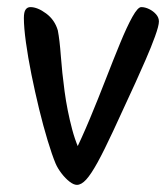

<svg xmlns="http://www.w3.org/2000/svg" viewBox="-20 -531 465 538"><path d="M221.9 -73.5 185.2 -95.6Q208.9 -143.3 232.2 -199.3Q255.5 -255.2 276.8 -310.2Q298.1 -365.1 316.9 -410.7Q335.7 -456.4 350.9 -483.7Q366.2 -511.1 375.7 -511.1Q386.5 -511.1 398 -505.5Q409.4 -499.9 417.4 -490.8Q425.3 -481.7 425.3 -471Q425.3 -458.9 414.3 -428.6Q403.3 -398.3 387.9 -363.1Q372.4 -328 359.4 -299Q322.6 -218.5 297.1 -163.8Q271.6 -109 253.3 -75.7Q234.9 -42.4 221.4 -27.7Q207.9 -13 195.5 -13Q186.5 -13 174.9 -22Q163.3 -31 152.5 -45Q141.7 -59 135.7 -73Q125.7 -97 113.5 -137.3Q101.3 -177.5 89.6 -225.5Q78 -273.4 68.1 -322.2Q58.3 -370.9 52.6 -412.5Q46.9 -454.1 46.9 -480.5Q46.9 -497.3 51.8 -504.2Q56.7 -511.1 65.2 -511.1Q85.1 -511.1 109.3 -493.2Q133.4 -475.3 142 -445.9Q147.2 -419.1 150.5 -373.8Q153.8 -328.4 161 -274.9Q168.2 -221.4 182.2 -168.5Q196.3 -115.5 221.9 -73.5Z"/></svg>

Font: Kalam Variable Light
Style: Regular
Weight: 300
Designer: Lipi Raval, Jonny Pinhorn
Foundry: Indian Type Foundry
Version: Version 3.000